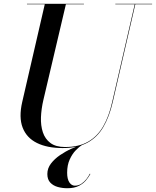

<svg xmlns="http://www.w3.org/2000/svg" viewBox="-20 -770 826 1018"><path d="M312 15Q230.5 15 175.8 -12Q121 -39 100 -93.5Q79 -148 98 -230L218 -750H330L210 -240Q199 -193 197.2 -148.8Q195.5 -104.5 207.2 -68.8Q219 -33 247.5 -11.8Q276 9.5 325 9.5Q398 9.5 447.2 -18.8Q496.5 -47 527.2 -100.2Q558 -153.5 575 -230L695 -750H698L578 -230Q560 -151.5 528 -96.8Q496 -42 443.5 -13.5Q391 15 312 15ZM123 -747.5V-750H425V-747.5ZM591.5 -747.5V-750H786.5V-747.5ZM337 228Q310 228 286 221.2Q262 214.5 246.5 198Q231 181.5 231 152.5Q231 122.5 250 97.5Q269 72.5 298.2 52.5Q327.5 32.5 358.8 18.5Q390 4.5 415 -3.5L416 -1.5Q400.5 7.5 381.8 26.8Q363 46 349.5 75.8Q336 105.5 336 145.5Q336 179.5 347.8 197Q359.5 214.5 377 214.5Q396.5 214.5 412 204Q427.5 193.5 438.8 178.8Q450 164 456.5 151L459 152.5Q451.5 166.5 437.5 184.2Q423.5 202 399 215Q374.5 228 337 228Z"/></svg>

Font: Bodoni Moda 72pt Medium
Style: Italic
Weight: 500
Italic angle: -13°
Designer: Owen Earl
Foundry: indestructible type
Version: Version 2.004